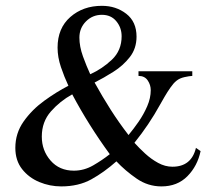

<svg xmlns="http://www.w3.org/2000/svg" viewBox="-20 -632 744 666"><path d="M675.8 -107.9Q665 -56.2 630.1 -20.8Q595.2 14.6 540 14.6Q493.2 14.6 453.9 -12.5Q414.6 -39.6 383.8 -72.3Q340.8 -34.2 296.6 -9.8Q252.4 14.6 192.4 14.6Q152.8 14.6 116.5 -0.5Q80.1 -15.6 56.6 -45.4Q33.2 -75.2 33.2 -119.1Q33.2 -169.9 62 -210.7Q90.8 -251.5 133.5 -282.5Q176.3 -313.5 217.3 -334.5Q203.1 -364.7 191.4 -399.2Q179.7 -433.6 179.7 -466.8Q179.7 -534.2 223.9 -573Q268.1 -611.8 333.5 -611.8Q382.3 -611.8 418 -584.2Q453.6 -556.6 453.6 -504.9Q453.6 -463.9 430.4 -434.1Q407.2 -404.3 373.5 -383.1Q339.8 -361.8 308.1 -345.7Q334.5 -297.9 363.5 -252.2Q392.6 -206.5 425.8 -163.6Q442.9 -184.1 460.7 -209.7Q478.5 -235.4 490.7 -263.7Q502.9 -292 502.9 -319.3Q502.9 -337.4 492.4 -353Q481.9 -368.7 460.4 -368.7V-384.8H647V-368.7Q636.7 -368.2 619.9 -364.5Q603 -360.8 591.8 -351.6Q582 -343.8 571.3 -328.4Q560.5 -313 551 -296.6Q541.5 -280.3 535.2 -269Q497.1 -199.7 446.3 -136.7Q462.4 -118.7 483.4 -99.4Q504.4 -80.1 528.6 -66.9Q552.7 -53.7 578.1 -53.7Q644 -53.7 659.7 -119.1ZM401.9 -506.3Q401.9 -536.1 383.5 -558.3Q365.2 -580.6 333.5 -580.6Q300.8 -580.6 278.1 -557.6Q255.4 -534.7 255.4 -501.5Q255.4 -470.7 267.8 -436.3Q280.3 -401.9 293 -374.5Q334.5 -393.1 368.2 -425Q401.9 -457 401.9 -506.3ZM360.8 -97.2Q287.6 -197.3 230.5 -304.7Q188 -281.2 156.5 -245.4Q125 -209.5 125 -158.2Q125 -109.9 155.5 -75Q186 -40 236.3 -40Q271.5 -40 303.2 -58.3Q335 -76.7 360.8 -97.2Z"/></svg>

Font: Scheherazade New Rohingya
Style: Regular
Weight: 400
Designer: SIL International
Foundry: SIL International
Version: Version 3.000 ; LngRng